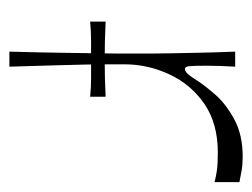

<svg xmlns="http://www.w3.org/2000/svg" viewBox="-84 -453 537 409"><g transform="rotate(90 184.5 -248.5)"><path d="M26 -172V-205Q47 -204 66.5 -203.5Q86 -203 105 -203Q126 -203 146.5 -203.5Q167 -204 186 -205V-172Q167 -174 146.5 -174Q126 -174 105 -174Q86 -174 66.5 -174Q47 -174 26 -172ZM90 0Q92 -74 92.5 -116.5Q93 -159 93.5 -184Q94 -209 94 -226.5Q94 -244 94 -268Q94 -291 94 -308Q94 -325 93.5 -345Q93 -365 92.5 -396.5Q92 -428 90 -481H122Q121 -465 120.5 -448.5Q120 -432 120 -420Q120 -391 121 -382.5Q122 -374 127 -374Q132 -374 137.5 -380Q143 -386 153 -402Q162 -416 181.5 -438.5Q201 -461 234 -479Q267 -497 314 -497Q330 -497 344.5 -494.5Q359 -492 368 -490V-437Q357 -440 343.5 -442Q330 -444 305 -444Q243 -444 201.5 -415.5Q160 -387 138.5 -341Q117 -295 117 -245Q117 -221 117 -203.5Q117 -186 117.5 -163.5Q118 -141 119 -103.5Q120 -66 122 0Z"/></g></svg>

Font: Ojuju Light
Style: Regular
Weight: 300
Designer: Chisaokwu Joboson, Mirko Velimirovic
Foundry: Udi Foundry
Version: Version 1.000